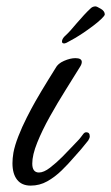

<svg xmlns="http://www.w3.org/2000/svg" viewBox="-20 -576 348 601"><path d="M76 5Q48 5 33.5 -13.5Q19 -32 19 -65Q19 -80 22 -98Q26 -120 37.5 -149.5Q49 -179 64 -208.5Q79 -238 91 -259Q99 -273 110 -291.5Q121 -310 131 -326L154 -363Q161 -377 180.5 -385.5Q200 -394 216 -394Q236 -394 236 -382Q236 -375 230 -366Q211 -335 185.5 -294.5Q160 -254 136 -211Q112 -168 96.5 -129.5Q81 -91 81 -64Q81 -36 102 -36Q117 -36 136.5 -51Q156 -66 175 -85Q194 -104 204 -115L224 -136Q229 -141 233 -146.5Q237 -152 241 -157Q245 -162 250 -162Q261 -162 261 -149Q261 -144 256 -136Q245 -122 234 -109Q223 -96 211 -83Q194 -63 173 -42.5Q152 -22 128 -8.5Q104 5 76 5ZM181 -440Q174 -440 174 -446Q174 -454 183 -463Q192 -471 201 -481Q210 -491 219 -502Q231 -516 243 -529Q255 -542 265 -551Q271 -556 279 -556Q283 -556 295.5 -548.5Q308 -541 308 -531Q308 -527 297 -516.5Q286 -506 270 -494Q254 -482 239 -472Q224 -462 217 -458L199 -448L188 -442Q183 -440 181 -440Z"/></svg>

Font: Birthstone Bounce Medium
Style: Regular
Weight: 500
Designer: Robert E. Leuschke
Foundry: Rob Leuschke
Version: Version 1.010; ttfautohint (v1.8.3)